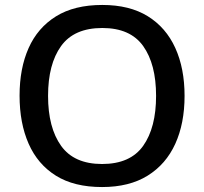

<svg xmlns="http://www.w3.org/2000/svg" viewBox="-20 -745 824 775"><path d="M725 -358Q725 -247 687.5 -164.5Q650 -82 576 -36Q502 10 392 10Q279 10 205.5 -36Q132 -82 95.5 -165Q59 -248 59 -359Q59 -469 95.5 -551Q132 -633 206 -679Q280 -725 393 -725Q503 -725 576.5 -679.5Q650 -634 687.5 -551.5Q725 -469 725 -358ZM174 -358Q174 -230 226.5 -156.5Q279 -83 392 -83Q506 -83 558 -156.5Q610 -230 610 -358Q610 -486 558 -559Q506 -632 393 -632Q279 -632 226.5 -559Q174 -486 174 -358Z"/></svg>

Font: Noto Sans Myanmar UI Medium
Style: Regular
Weight: 500
Designer: Monotype Design Team
Foundry: Monotype Imaging Inc.
Version: Version 2.103; ttfautohint (v1.8.4.7-5d5b)